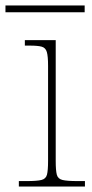

<svg xmlns="http://www.w3.org/2000/svg" viewBox="-38 -683 338 703"><path d="M31 0V-20H61Q97 -20 113.5 -24Q130 -28 134 -43.5Q138 -59 138 -94V-442Q138 -477 133.5 -492.5Q129 -508 115 -512Q101 -516 71 -516H53V-536H166V-94Q166 -59 170 -43.5Q174 -28 191 -24Q208 -20 245 -20H273V0ZM-18 -638V-663H272V-638Z"/></svg>

Font: Noto Serif Thai Thin
Style: Regular
Weight: 250
Version: Version 2.001